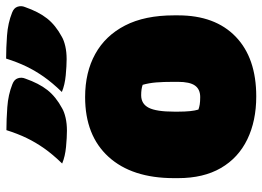

<svg xmlns="http://www.w3.org/2000/svg" viewBox="-138 -730 879 644"><g transform="rotate(-90 302.0 -407.5)"><path d="M428 -827Q463 -827 505 -824Q547 -821 582 -807Q598 -801 602 -788.5Q606 -776 601 -764Q585 -718 562.5 -689.5Q540 -661 501 -640Q489 -633 469.5 -628.5Q450 -624 426 -624Q404 -624 372 -627Q340 -630 316 -640Q347 -672 367 -700.5Q387 -729 401.5 -759Q416 -789 428 -827ZM188 -826Q223 -826 265 -823Q307 -820 342 -806Q358 -800 362 -787.5Q366 -775 361 -763Q345 -717 322.5 -688.5Q300 -660 261 -639Q249 -632 229.5 -627.5Q210 -623 186 -623Q164 -623 132 -626Q100 -629 76 -639Q107 -671 127 -699.5Q147 -728 161.5 -758Q176 -788 188 -826ZM299 -562Q382 -562 443.5 -528Q505 -494 539 -428Q573 -362 573 -264V-250Q573 -126 501.5 -57Q430 12 301 12Q219 12 157 -18Q95 -48 61 -106.5Q27 -165 27 -250V-264Q27 -405 98.5 -483.5Q170 -562 299 -562ZM305 -374Q276 -374 263 -348.5Q250 -323 250 -263V-250Q250 -204 257 -182Q265 -179 274.5 -177.5Q284 -176 299 -176Q325 -176 337.5 -193.5Q350 -211 350 -251V-264Q350 -300 348 -324Q346 -348 340 -369Q326 -374 305 -374Z"/></g></svg>

Font: Recursive Mn Csl St XBk
Style: Regular
Weight: 1000
Monospace: yes
Version: Version 1.079;hotconv 1.0.112;makeotfexe 2.5.65598; ttfautoh